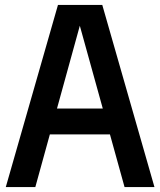

<svg xmlns="http://www.w3.org/2000/svg" viewBox="-20 -760 652 780"><path d="M3.5 0 215.5 -740H395.5L607.5 0H486L296.5 -683.5H312L123.5 0ZM123 -214 147 -319H463.5L488 -214Z"/></svg>

Font: Encode Sans SC Condensed SemiBold
Style: Regular
Weight: 600
Width: 3
Designer: Multiple Designers
Foundry: Impallari Type
Version: Version 3.002